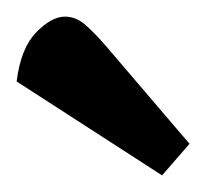

<svg xmlns="http://www.w3.org/2000/svg" viewBox="-20 -746 248 231"><path d="M175 -535 0 -648Q5 -688 23.5 -707Q42 -726 58 -726Q72 -726 84 -715Q96 -704 108 -690L208 -573Z"/></svg>

Font: Faustina Light SemiBold
Style: Regular
Weight: 600
Version: Version 1.200